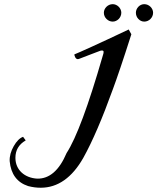

<svg xmlns="http://www.w3.org/2000/svg" viewBox="-20 -893 752 918"><path d="M712 -832C712 -853.7 692.6 -873.1 669.7 -873.1C648 -873.1 629.7 -853.7 629.7 -832C629.7 -809.1 648 -789.7 669.7 -789.7C692.6 -789.7 712 -809.1 712 -832ZM560 -832C560 -853.7 540.6 -873.1 518.9 -873.1C496 -873.1 476.6 -853.7 476.6 -832C476.6 -809.1 496 -789.7 518.9 -789.7C540.6 -789.7 560 -809.1 560 -832ZM595.4 -752C443.4 -680 356.6 -641.1 336 -633.1C334.9 -632 336 -627.4 339.4 -619.4C344 -611.4 349.7 -608 357.7 -611.4C397.7 -626.3 430.9 -640 459.4 -650.3C462.9 -651.4 466.3 -651.4 468.6 -651.4C473.1 -651.4 475.4 -649.1 475.4 -644.6C475.4 -641.1 474.3 -634.3 470.9 -625.1C402.3 -387.4 345.1 -233.1 298.3 -161.1C262.9 -77.7 216 -37.7 157.7 -38.9C98.3 -42.3 53.7 -80 53.7 -138.3C53.7 -174.9 69.7 -202.3 102.9 -221.7L90.3 -238.9C74.3 -233.1 59.4 -218.3 45.7 -194.3C32 -170.3 25.1 -146.3 26.3 -122.3C32 -60.6 61.7 -20.6 114.3 -3.4C136 2.3 155.4 4.6 174.9 4.6C256 4.6 324.6 -43.4 378.3 -138.3C422.9 -218.3 469.7 -328 520 -467.4C538.3 -516.6 568 -603.4 608 -729.1Z"/></svg>

Font: GFS Goschen
Style: Italic
Weight: 400
Designer: George D. Matthiopoulos
Foundry: George D. Matthiopoulos
Version: Fontographer 4.7 9/28/09 FG4M≠0000002248